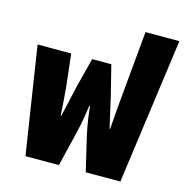

<svg xmlns="http://www.w3.org/2000/svg" viewBox="-109 -846 910 948"><g transform="rotate(15 346.0 -372.5)"><path d="M105 0H276L318 -174C334 -240 339 -281 345 -321H349C353 -281 358 -237 372 -174L413 0H590L692 -745H519L486 -389C483 -349 478 -305 474 -238H471C456 -302 445 -355 436 -392L397 -548H299L259 -392C249 -344 239 -302 224 -238H221C218 -304 212 -362 210 -389L192 -548H20Z"/></g></svg>

Font: Noto Sans Thai SemCond Blk
Style: Regular
Weight: 900
Width: 4
Designer: Monotype Design Team
Foundry: Monotype Imaging Inc.
Version: Version 2.002